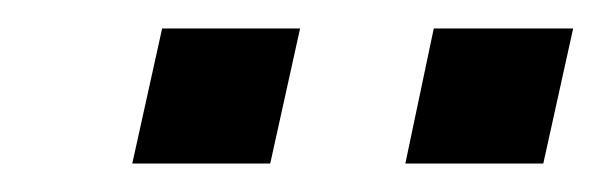

<svg xmlns="http://www.w3.org/2000/svg" viewBox="-20 -717 423 135"><path d="M73 -602 94 -697H191L170 -602ZM265 -602 285 -697H383L362 -602Z"/></svg>

Font: Saira Semi Condensed Medium
Style: Italic
Weight: 500
Width: 4
Italic angle: -12°
Designer: Hector Gatti with collaboration of the Omnibus-Type team
Foundry: Omnibus-Type
Version: Version 1.001; ttfautohint (v1.8)